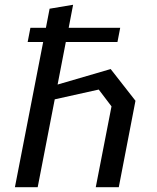

<svg xmlns="http://www.w3.org/2000/svg" viewBox="-20 -785 660 805"><path d="M96 -609H161L42.5 0H138L209.5 -368.5L394 -409.5L447.5 -339L381.5 0H478L548 -362.5L444 -495.5L221.5 -430.5L256 -609H472.5L484 -668.5H268L286.5 -765L188 -748.5L172.5 -668.5H107.5Z"/></svg>

Font: Monaspace Krypton
Style: Italic
Weight: 400
Italic angle: -11°
Designer: Riley Cran & the Lettermatic Team
Foundry: Lettermatic
Version: Version 1.101 (Monaspace Krypton)